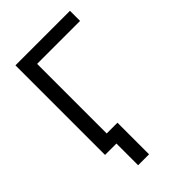

<svg xmlns="http://www.w3.org/2000/svg" viewBox="-263 -827 1102 1102"><g transform="rotate(-45 288.0 -275.5)"><path d="M528.4 -727.3H85.9V0H178.3V176.1H267V-80.3H179.7V-645.2H528.4Z"/></g></svg>

Font: Margiela Sans Text
Style: Regular
Weight: 400
Designer: Stefan Endress, Andreas Faust
Version: Version 1.100;FEAKit 1.0